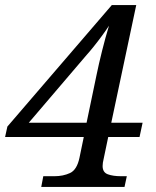

<svg xmlns="http://www.w3.org/2000/svg" viewBox="-34 -734 613 754"><path d="M128 0 136 -42H180Q214 -42 241 -54.5Q268 -67 278 -114L295 -196H-14L-5 -237L405 -714H501L403 -252H526L514 -196H391L373 -110Q369 -94 369 -82Q369 -57 389.5 -49.5Q410 -42 441 -42H464L455 0ZM306 -518 79 -252H306L345 -439Q354 -483 367 -535Q380 -587 394 -633Q383 -616 366.5 -593.5Q350 -571 333.5 -550.5Q317 -530 306 -518Z"/></svg>

Font: NotoSerif-Italic
Style: Regular
Weight: 400
Italic angle: -12°
Designer: Monotype Design Team
Foundry: Monotype Imaging Inc.
Version: Version 2.007; ttfautohint (v1.8) -l 8 -r 50 -G 200 -x 14 -D